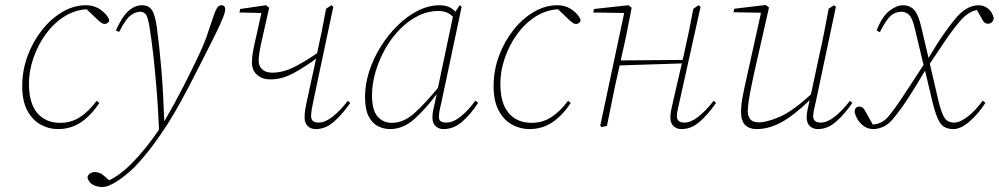

<svg xmlns="http://www.w3.org/2000/svg" viewBox="-20 -504 4000 769"><path d="M212 13Q175 13 142.5 -5Q110 -23 89.5 -61Q69 -99 69 -159Q69 -222 90.5 -280Q112 -338 148.5 -384Q185 -430 230.5 -456.5Q276 -483 324 -483Q359 -483 385 -463.5Q411 -444 417 -425Q418 -418 412 -413Q406 -408 400 -408Q393 -408 387.5 -411.5Q382 -415 371 -425L327 -467Q278 -464 235.5 -436.5Q193 -409 162 -365.5Q131 -322 113.5 -270.5Q96 -219 96 -169Q96 -90 129.5 -51Q163 -12 221 -12Q265 -12 300.5 -35Q336 -58 367 -100L378 -92Q346 -43 305.5 -15Q265 13 212 13Z M330 207Q333 195 341.5 190Q350 185 360 185Q369 185 378.5 188.5Q388 192 400 203L417 218Q440 207 461.5 191Q483 175 506 152Q562 96 617 15Q613 -76 607 -147.5Q601 -219 594.5 -279Q588 -339 579 -395Q573 -433 565 -445Q557 -457 540 -457Q524 -457 504 -443Q484 -429 457 -376L444 -382Q470 -439 495.5 -461Q521 -483 549 -483Q575 -483 588 -464.5Q601 -446 608 -396Q619 -314 626.5 -223.5Q634 -133 638 -18Q679 -88 715 -158.5Q751 -229 777.5 -286Q804 -343 813 -374Q828 -420 836.5 -443.5Q845 -467 851.5 -475Q858 -483 866 -483Q882 -483 882 -467Q882 -462 880 -453.5Q878 -445 872 -431Q861 -404 849 -379.5Q837 -355 817 -315Q779 -240 751.5 -186.5Q724 -133 701 -91.5Q678 -50 653 -10Q619 43 588 84Q557 125 519 165Q488 196 451 220.5Q414 245 390 245Q368 245 351.5 235.5Q335 226 330 207Z M1063 -186Q1031 -186 1010 -204Q989 -222 989 -254Q989 -275 993.5 -299Q998 -323 1006.5 -359.5Q1015 -396 1027 -452L939 -454L942 -468L1045 -483L1058 -473Q1037 -380 1026.5 -332.5Q1016 -285 1016 -260Q1016 -240 1030 -226.5Q1044 -213 1070 -213Q1113 -213 1157 -235Q1201 -257 1250 -291Q1260 -335 1269 -380Q1278 -425 1286 -469L1307 -483L1315 -477L1235 -99Q1232 -85 1229 -68Q1226 -51 1226 -39Q1226 -13 1256 -13Q1282 -13 1312 -36.5Q1342 -60 1373 -100L1383 -92Q1352 -47 1318 -17Q1284 13 1245 13Q1225 13 1212.5 1Q1200 -11 1200 -33Q1200 -49 1202 -62.5Q1204 -76 1209 -99L1246 -269Q1203 -237 1156.5 -211.5Q1110 -186 1063 -186Z M1470 -123Q1470 -62 1492.5 -37Q1515 -12 1549 -12Q1597 -12 1640 -51Q1683 -90 1734 -152L1794 -437Q1781 -450 1767 -455Q1753 -460 1736 -460Q1693 -460 1653.5 -440Q1614 -420 1582 -387Q1548 -353 1523 -308.5Q1498 -264 1484 -216Q1470 -168 1470 -123ZM1542 13Q1516 13 1493 1Q1470 -11 1456 -39Q1442 -67 1442 -116Q1442 -166 1458.5 -217.5Q1475 -269 1504.5 -316.5Q1534 -364 1572 -401.5Q1610 -439 1653.5 -461Q1697 -483 1741 -483Q1781 -483 1804 -457L1821 -483L1829 -477L1749 -99Q1746 -85 1742 -68Q1738 -51 1738 -35Q1738 -22 1746.5 -17.5Q1755 -13 1768 -13Q1795 -13 1825.5 -37.5Q1856 -62 1884 -101L1895 -92Q1865 -46 1831 -16.5Q1797 13 1756 13Q1737 13 1724.5 1Q1712 -11 1712 -32Q1712 -49 1715 -62.5Q1718 -76 1723 -99L1729 -127Q1686 -69 1640.5 -28Q1595 13 1542 13Z M2100 13Q2063 13 2030.5 -5Q1998 -23 1977.5 -61Q1957 -99 1957 -159Q1957 -222 1978.5 -280Q2000 -338 2036.5 -384Q2073 -430 2118.5 -456.5Q2164 -483 2212 -483Q2247 -483 2273 -463.5Q2299 -444 2305 -425Q2306 -418 2300 -413Q2294 -408 2288 -408Q2281 -408 2275.5 -411.5Q2270 -415 2259 -425L2215 -467Q2166 -464 2123.5 -436.5Q2081 -409 2050 -365.5Q2019 -322 2001.5 -270.5Q1984 -219 1984 -169Q1984 -90 2017.5 -51Q2051 -12 2109 -12Q2153 -12 2188.5 -35Q2224 -58 2255 -100L2266 -92Q2234 -43 2193.5 -15Q2153 13 2100 13Z M2390 5 2384 0 2480 -452 2356 -454 2359 -468 2497 -483 2510 -473 2486 -351 2466 -262 2714 -264 2717 -276Q2728 -324 2738 -372.5Q2748 -421 2757 -469L2778 -483L2786 -477L2702 -99Q2699 -85 2695 -68Q2691 -51 2691 -39Q2691 -13 2721 -13Q2747 -13 2777 -36.5Q2807 -60 2838 -100L2848 -92Q2817 -47 2783 -17Q2749 13 2710 13Q2690 13 2677.5 1Q2665 -11 2665 -33Q2665 -49 2668 -62.5Q2671 -76 2676 -99L2711 -250L2462 -242L2454 -207Q2442 -155 2432 -103.5Q2422 -52 2411 0Z M3010 13Q2981 13 2964.5 -3.5Q2948 -20 2948 -55Q2948 -84 2955 -120Q2962 -156 2969 -186L3028 -453L2918 -455L2921 -469L3047 -484L3060 -474L2999 -205Q2995 -185 2989 -156.5Q2983 -128 2979 -101.5Q2975 -75 2975 -59Q2975 -39 2985 -26.5Q2995 -14 3020 -14Q3051 -14 3102.5 -36Q3154 -58 3228 -126L3260 -276Q3271 -324 3280.5 -372.5Q3290 -421 3299 -469L3320 -483L3328 -477L3248 -99Q3245 -85 3241 -68Q3237 -51 3237 -39Q3237 -13 3267 -13Q3293 -13 3323 -36.5Q3353 -60 3384 -100L3394 -92Q3363 -47 3329 -17Q3295 13 3256 13Q3236 13 3223.5 1Q3211 -11 3211 -33Q3211 -49 3214 -62.5Q3217 -76 3222 -99L3223 -103Q3159 -41 3109 -14Q3059 13 3010 13Z M3403 -54Q3403 -77 3422 -77Q3435 -77 3442 -65L3476 -5Q3496 -7 3512 -15.5Q3528 -24 3542 -42Q3564 -69 3588 -105Q3612 -141 3636 -178Q3660 -215 3679 -244L3643 -394Q3634 -432 3621 -444.5Q3608 -457 3591 -457Q3565 -457 3546.5 -440Q3528 -423 3504 -375L3491 -382Q3513 -438 3542 -460.5Q3571 -483 3596 -483Q3625 -483 3642 -463.5Q3659 -444 3670 -395L3699 -272Q3734 -331 3764 -373.5Q3794 -416 3816 -440Q3836 -462 3857.5 -472.5Q3879 -483 3899 -483Q3921 -483 3937.5 -469.5Q3954 -456 3960 -432Q3960 -424 3954 -416.5Q3948 -409 3937 -409Q3932 -409 3926.5 -411.5Q3921 -414 3917 -421L3893 -464Q3861 -458 3831 -426Q3797 -388 3765 -339.5Q3733 -291 3704 -249L3739 -99Q3750 -53 3762.5 -33Q3775 -13 3802 -13Q3825 -13 3856.5 -37.5Q3888 -62 3916 -101L3927 -92Q3896 -45 3861.5 -16Q3827 13 3799 13Q3762 13 3745.5 -11.5Q3729 -36 3714 -99L3685 -221Q3651 -163 3620 -115Q3589 -67 3557 -28Q3538 -5 3517 4Q3496 13 3477 13Q3452 13 3431.5 -5.5Q3411 -24 3403 -54Z"/></svg>

Font: Source Serif Pro ExtraLight
Style: Italic
Weight: 200
Italic angle: -12°
Designer: Frank Grießhammer
Foundry: Adobe Systems Incorporated
Version: Version 3.001;hotconv 1.0.111;makeotfexe 2.5.65597